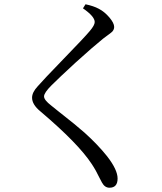

<svg xmlns="http://www.w3.org/2000/svg" viewBox="-20 -817 760 898"><path d="M492 61Q470 61 457 37Q454 31 447 18Q429 -20 409 -50Q346 -146 169 -296Q130 -328 130 -360Q130 -385 156 -413Q180 -441 274 -538Q376 -643 400 -672Q423 -699 423 -714Q423 -740 368 -778L380 -797Q418 -789 442 -776Q469 -762 491.5 -735.5Q514 -709 514 -691Q514 -679 505 -669Q499 -663 478 -648Q468 -640 462 -636Q416 -599 332 -523Q257 -454 221 -418Q186 -383 186 -366Q186 -349 220 -323Q231 -315 251 -298Q338 -230 376 -196Q438 -140 481 -86Q530 -23 530 18Q530 61 492 61Z"/></svg>

Font: Cactus Classical Serif
Style: Regular
Weight: 400
Designer: Henry Chan (via Glyphwiki)、田海東、宇文滿月
Foundry: Moonlit Owen
Version: Version 1.000